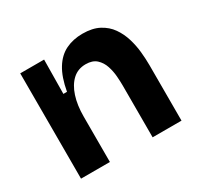

<svg xmlns="http://www.w3.org/2000/svg" viewBox="-121 -684 858 829"><g transform="rotate(-30 308.0 -269.5)"><path d="M61 0V-312V-525H180L178 -355H196Q208 -422 233 -462.5Q258 -503 295 -521Q332 -539 379 -539Q428 -539 461 -521.5Q494 -504 514 -475.5Q534 -447 544.5 -412.5Q555 -378 558.5 -342.5Q562 -307 562 -276V0H418V-260Q418 -278 416 -304.5Q414 -331 405.5 -357Q397 -383 378 -400.5Q359 -418 325 -418Q286 -418 259.5 -393.5Q233 -369 219 -326Q205 -283 205 -226V0Z"/></g></svg>

Font: Bricolage Grotesque 18pt
Style: Bold
Weight: 700
Designer: Mathieu Triay
Foundry: Atelier Triay
Version: Version 1.000;gftools[0.9.30]